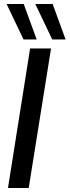

<svg xmlns="http://www.w3.org/2000/svg" viewBox="-20 -943 349 963"><path d="M20 0 131 -700H236L124 0ZM98 -745 13 -923H99L164 -745ZM242 -745 157 -923H244L309 -745Z"/></svg>

Font: Georama Medium
Style: Italic
Weight: 500
Italic angle: -9°
Designer: Jean-Baptiste Levee
Foundry: Production Type
Version: Version 1.000